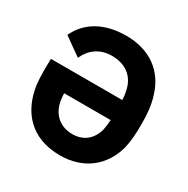

<svg xmlns="http://www.w3.org/2000/svg" viewBox="-157 -812 939 961"><g transform="rotate(30 313.0 -331.5)"><path d="M314 11C451 11 545 -67 577 -187C587 -228 590 -274 590 -330C590 -391 585 -439 570 -485C535 -604 440 -674 304 -674C178 -674 88 -622 45 -530L148 -457C172 -512 220 -551 291 -551C369 -551 417 -512 435 -454C441 -434 445 -413 446 -385H34C32 -331 32 -282 37 -236C58 -89 149 11 314 11ZM177 -269H446C444 -246 442 -226 439 -212C424 -152 381 -112 314 -112C244 -112 198 -155 184 -214C180 -229 178 -248 177 -269Z"/></g></svg>

Font: Vanilla Cream Black
Style: Regular
Weight: 900
Designer: Jeremy Tribby, Jinavaṁso
Foundry: Tribby Type
Version: Version 1.422;Glyphs 3.1.2 (3151)